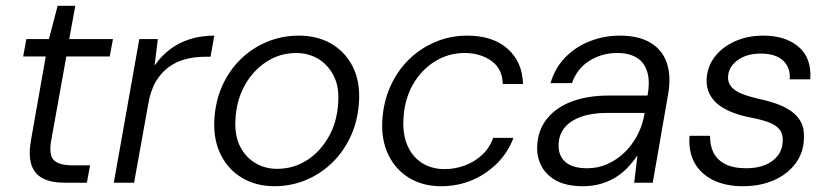

<svg xmlns="http://www.w3.org/2000/svg" viewBox="-20 -631 2859 663"><path d="M205 0Q156 0 127 -15.5Q98 -31 88 -63.5Q78 -96 87 -147L138 -436H60L71 -496H149L179 -611H240L219 -496H370L359 -436H209L157 -147Q148 -97 165.5 -78.5Q183 -60 231 -60H291L280 0Z M373 0 461 -496H525L514 -406H515Q537 -438 567.5 -461Q598 -484 636.5 -496Q675 -508 720 -508L707 -435H688Q654 -435 622 -427Q590 -419 563.5 -400Q537 -381 518.5 -350Q500 -319 492 -272L443 0Z M927 12Q865 12 816.5 -16.5Q768 -45 742.5 -96.5Q717 -148 720 -214Q723 -279 746.5 -332.5Q770 -386 810 -425.5Q850 -465 902 -486.5Q954 -508 1012 -508Q1076 -508 1124 -480Q1172 -452 1197.5 -402Q1223 -352 1220 -285Q1217 -220 1193.5 -166Q1170 -112 1130 -72Q1090 -32 1038 -10Q986 12 927 12ZM937 -48Q993 -48 1039.5 -77.5Q1086 -107 1115.5 -159.5Q1145 -212 1148 -280Q1151 -335 1131 -372Q1111 -409 1077.5 -428.5Q1044 -448 1003 -448Q947 -448 900.5 -418Q854 -388 825 -336Q796 -284 793 -216Q790 -162 809.5 -124.5Q829 -87 862.5 -67.5Q896 -48 937 -48Z M1503 12Q1441 12 1394 -16Q1347 -44 1322 -94.5Q1297 -145 1300 -211Q1303 -276 1327 -330.5Q1351 -385 1391 -424.5Q1431 -464 1483 -486Q1535 -508 1593 -508Q1682 -508 1733 -462.5Q1784 -417 1786 -341H1716Q1715 -394 1676.5 -421Q1638 -448 1584 -448Q1529 -448 1482 -419Q1435 -390 1405.5 -338.5Q1376 -287 1373 -217Q1371 -176 1381 -144.5Q1391 -113 1410.5 -91Q1430 -69 1457 -58Q1484 -47 1514 -47Q1550 -47 1583.5 -59Q1617 -71 1643.5 -95Q1670 -119 1683 -155H1753Q1735 -106 1698 -68.5Q1661 -31 1611.5 -9.5Q1562 12 1503 12Z M1993 12Q1936 12 1900.5 -7.5Q1865 -27 1849 -59Q1833 -91 1835 -126Q1837 -181 1868.5 -220.5Q1900 -260 1954.5 -280.5Q2009 -301 2081 -301H2216Q2225 -350 2215 -383Q2205 -416 2178.5 -432Q2152 -448 2111 -448Q2059 -448 2016 -421.5Q1973 -395 1955 -344H1881Q1897 -398 1933.5 -434.5Q1970 -471 2019 -489.5Q2068 -508 2120 -508Q2186 -508 2227 -483Q2268 -458 2283 -412.5Q2298 -367 2287 -305L2234 0H2170L2181 -93H2180Q2166 -72 2147.5 -52.5Q2129 -33 2106.5 -19Q2084 -5 2055.5 3.5Q2027 12 1993 12ZM2008 -50Q2045 -50 2077.5 -64.5Q2110 -79 2136 -104Q2162 -129 2179.5 -161.5Q2197 -194 2204 -230L2206 -241H2075Q2023 -241 1986 -227.5Q1949 -214 1929.5 -190Q1910 -166 1909 -133Q1907 -95 1931.5 -72.5Q1956 -50 2008 -50Z M2545 12Q2486 12 2443 -9Q2400 -30 2378.5 -68.5Q2357 -107 2361 -162H2432Q2431 -131 2443 -105.5Q2455 -80 2483 -65Q2511 -50 2557 -50Q2595 -50 2622.5 -61.5Q2650 -73 2666 -94Q2682 -115 2683 -144Q2684 -170 2670.5 -185.5Q2657 -201 2631 -210Q2605 -219 2568 -226Q2541 -231 2514 -241Q2487 -251 2465.5 -266Q2444 -281 2431.5 -304Q2419 -327 2420 -357Q2422 -400 2447.5 -434Q2473 -468 2517 -488Q2561 -508 2616 -508Q2692 -508 2737.5 -469.5Q2783 -431 2778 -357H2707Q2710 -398 2684 -422Q2658 -446 2607 -446Q2559 -446 2527.5 -423.5Q2496 -401 2494 -366Q2493 -345 2506 -330.5Q2519 -316 2543.5 -306.5Q2568 -297 2602 -289Q2632 -283 2660.5 -273Q2689 -263 2711 -248Q2733 -233 2745.5 -210Q2758 -187 2756 -153Q2755 -104 2727 -66.5Q2699 -29 2652 -8.5Q2605 12 2545 12Z"/></svg>

Font: DM Sans 28pt Light
Style: Italic
Weight: 300
Italic angle: -10°
Version: Version 4.004;gftools[0.9.30]